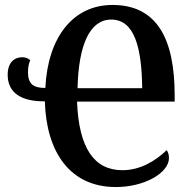

<svg xmlns="http://www.w3.org/2000/svg" viewBox="-20 -745 774 775"><path d="M448 10C563 10 662 -47 662 -107C662 -122 658 -131 653 -139C605 -93 544 -58 474 -58C361 -58 298 -146 291 -335H685V-361C685 -586 615 -725 434 -725C275 -725 173 -595 163 -390C116 -390 93 -405 93 -453C93 -474 96 -488 102 -502C95 -509 83 -514 70 -514C39 -514 11 -494 11 -443C11 -371 65 -335 161 -336C167 -130 263 10 448 10ZM293 -389C297 -563 342 -666 429 -666C523 -666 552 -553 554 -389Z"/></svg>

Font: Noto Serif Condensed Semi
Style: Regular
Weight: 600
Width: 3
Designer: Monotype Design Team
Foundry: Monotype Imaging Inc.
Version: Version 1.002